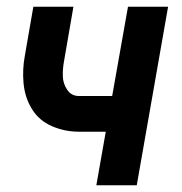

<svg xmlns="http://www.w3.org/2000/svg" viewBox="-20 -550 540 570"><path d="M266 0 294 -159H214Q172 -159 134 -175.5Q96 -192 75 -226Q54 -260 50 -302Q46 -344 54 -386L79 -530H198L170 -368Q166 -346 166.5 -324Q167 -302 179.5 -283.5Q192 -265 214 -265H313L360 -530H479L386 0Z"/></svg>

Font: Iosevka SS08
Style: Bold Italic
Weight: 700
Italic angle: -10°
Monospace: yes
Designer: Belleve Invis
Foundry: Belleve Invis
Version: 2.1.0; ttfautohint (v1.8.2)